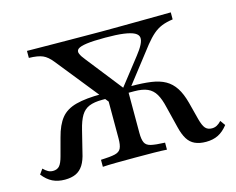

<svg xmlns="http://www.w3.org/2000/svg" viewBox="-85 -696 1026 833"><g transform="rotate(-15 428.0 -280.0)"><path d="M410.5 -230.6 200 -493.5Q179 -520.2 157.7 -529.4Q136.3 -538.7 96 -539.5V-571Q162.1 -570.2 220.2 -569.8Q278.2 -569.4 330.6 -569Q383.1 -568.5 430.6 -568.5Q478.2 -568.5 524.6 -569Q571 -569.4 623.8 -569.8Q676.6 -570.2 741.9 -571V-539.5Q712.9 -535.5 691.9 -527Q671 -518.5 652.8 -502.8Q634.7 -487.1 614.5 -462.1L434.7 -230.6ZM111.3 11.3Q79.8 11.3 56 -0.4Q32.3 -12.1 12.1 -37.9L28.2 -60.5Q39.5 -49.2 49.2 -44Q58.9 -38.7 71 -38.7Q89.5 -38.7 100 -50.4Q110.5 -62.1 118.5 -92.7L139.5 -171Q153.2 -224.2 177 -253.6Q200.8 -283.1 245.2 -294.8Q289.5 -306.5 361.3 -306.5H389.5L404.8 -281.5H355.6Q320.2 -281.5 297.6 -272.2Q275 -262.9 261.3 -240.3Q247.6 -217.7 237.9 -177.4L214.5 -83.1Q207.3 -49.2 194 -28.2Q180.6 -7.3 160.5 2Q140.3 11.3 111.3 11.3ZM283.9 0V-31.5Q326.6 -33.1 347.2 -37.9Q367.7 -42.7 374.6 -57.3Q381.5 -71.8 381.5 -100.8V-298.4L446 -258.9L475 -300.8V-100.8Q475 -71.8 481.9 -57.3Q488.7 -42.7 509.3 -37.9Q529.8 -33.1 571.8 -31.5V0Q550 -1.6 512.5 -2Q475 -2.4 427.4 -2.4Q382.3 -2.4 344.4 -2Q306.5 -1.6 283.9 0ZM745.2 11.3Q716.1 11.3 695.6 2Q675 -7.3 662.1 -28.2Q649.2 -49.2 641.1 -83.1L617.7 -177.4Q608.9 -216.1 595.6 -238.7Q582.3 -261.3 559.7 -271.4Q537.1 -281.5 500 -281.5H454L474.2 -306.5H494.4Q545.2 -306.5 582.3 -301.2Q619.4 -296 645.2 -281.5Q671 -266.9 688.3 -240.3Q705.6 -213.7 716.9 -171L737.1 -92.7Q745.2 -62.1 755.6 -50.4Q766.1 -38.7 784.7 -38.7Q796.8 -38.7 806.9 -44Q816.9 -49.2 827.4 -60.5L843.5 -37.9Q823.4 -12.1 800 -0.4Q776.6 11.3 745.2 11.3ZM434.7 -279 550.8 -427.4Q569.4 -450.8 578.6 -469Q587.9 -487.1 586.3 -500Q584.7 -512.9 569 -521.4Q553.2 -529.8 521.4 -534.3Q489.5 -538.7 437.9 -538.7Q384.7 -538.7 355.2 -534.7Q325.8 -530.6 315.7 -522.6Q305.6 -514.5 310.9 -501.2Q316.1 -487.9 331.5 -469.4L468.5 -295.2Z"/></g></svg>

Font: Playfair 12pt Medium
Style: Regular
Weight: 500
Designer: Claus Eggers Sørensen
Foundry: Claus Eggers Sørensen
Version: Version 2.000;gftools[0.9.28]